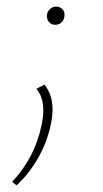

<svg xmlns="http://www.w3.org/2000/svg" viewBox="-20 -372 312 581"><path d="M122 -326Q123 -337 131 -344.5Q139 -352 150 -352Q162 -352 169.5 -343.5Q177 -335 175 -323Q174 -312 166.5 -304.5Q159 -297 147 -297Q135 -297 128 -305.5Q121 -314 122 -326ZM17 178Q85 105 105 10Q111 -17 111 -38Q111 -79 90 -103L114 -116Q139 -87 139 -40Q139 -18 133 8Q122 59 95 106.5Q68 154 30 189Z"/></svg>

Font: Ysabeau Infant Extralight
Style: Italic
Weight: 200
Italic angle: -12°
Designer: Christian Thalmann (Catharsis Fonts)
Version: Version 0.003